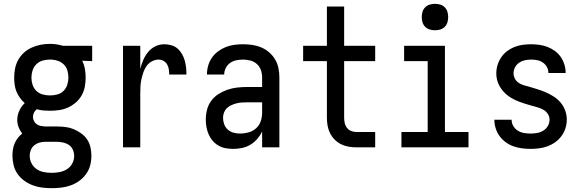

<svg xmlns="http://www.w3.org/2000/svg" viewBox="-20 -769 3040 1002"><path d="M250 213Q225 213 200 210Q175 207 151 198Q127 189 106.5 174Q86 159 71.5 138.5Q57 118 51 93Q45 68 45 43Q45 27 47.5 10.5Q50 -6 56.5 -21Q63 -36 73 -49Q83 -62 96 -72Q84 -87 77 -105.5Q70 -124 70 -143Q70 -167 80.5 -190.5Q91 -214 109 -231Q95 -243 84 -258.5Q73 -274 66 -291Q59 -308 56.5 -327Q54 -346 54 -364Q54 -389 59 -413Q64 -437 76 -458Q88 -479 106 -495Q124 -511 146.5 -521Q169 -531 192.5 -535.5Q216 -540 241 -540Q256 -540 271.5 -538Q287 -536 301 -532L309 -530H461V-450L409 -452Q419 -432 423 -409.5Q427 -387 427 -364Q427 -340 422.5 -316Q418 -292 406 -271Q394 -250 375.5 -234Q357 -218 335 -208Q313 -198 289 -194.5Q265 -191 241 -191Q223 -191 206 -192.5Q189 -194 172 -199Q163 -192 157.5 -181.5Q152 -171 152 -159Q152 -148 157 -138Q162 -128 170.5 -121.5Q179 -115 190 -112.5Q201 -110 212 -109Q212 -109 213 -109Q214 -109 215 -109Q218 -109 220.5 -109Q223 -109 226 -109H274Q297 -109 319.5 -106.5Q342 -104 363 -95.5Q384 -87 403 -73.5Q422 -60 434.5 -41.5Q447 -23 452 -0.5Q457 22 457 45Q457 70 450.5 94.5Q444 119 429 139.5Q414 160 393.5 175Q373 190 349 198.5Q325 207 300 210Q275 213 250 213ZM241 -271Q260 -271 279 -276Q298 -281 311.5 -294.5Q325 -308 331 -326.5Q337 -345 337 -364Q337 -382 332 -400Q327 -418 314.5 -431Q302 -444 285 -450.5Q268 -457 250 -458H241Q240 -458 240 -458Q240 -458 239 -458Q220 -458 201.5 -452.5Q183 -447 169.5 -433.5Q156 -420 150 -401.5Q144 -383 144 -364Q144 -345 150 -326.5Q156 -308 170 -294.5Q184 -281 203 -276Q222 -271 241 -271ZM250 133Q271 133 291.5 129Q312 125 329.5 114Q347 103 357 84.5Q367 66 367 45Q367 28 360 12Q353 -4 339 -13Q325 -22 308 -25.5Q291 -29 274 -29H226Q223 -29 220.5 -29Q218 -29 215 -29Q200 -29 185 -24.5Q170 -20 158.5 -10.5Q147 -1 141 13.5Q135 28 135 43Q135 64 144.5 83Q154 102 171 113.5Q188 125 208.5 129Q229 133 250 133Z M622 0V-530H712V-409Q718 -433 727.5 -455.5Q737 -478 752.5 -497Q768 -516 790 -527Q812 -538 837 -538Q855 -538 873.5 -533Q892 -528 906 -516Q920 -504 929.5 -487.5Q939 -471 944 -453.5Q949 -436 951 -417.5Q953 -399 953 -380H863Q863 -394 861 -407.5Q859 -421 852 -433Q845 -445 833 -451.5Q821 -458 807 -458Q789 -458 772 -448.5Q755 -439 744.5 -424Q734 -409 728 -391Q722 -373 718 -355Q714 -337 713 -318.5Q712 -300 712 -281V0Z M1197 8Q1177 8 1157.5 4.5Q1138 1 1120.5 -9Q1103 -19 1090 -34Q1077 -49 1069 -67.5Q1061 -86 1057.5 -105.5Q1054 -125 1054 -145Q1054 -171 1060.5 -196.5Q1067 -222 1082.5 -243Q1098 -264 1120 -278Q1142 -292 1166.5 -300.5Q1191 -309 1217 -312Q1243 -315 1269 -315H1348V-365Q1348 -385 1341.5 -403.5Q1335 -422 1320.5 -435Q1306 -448 1287 -453Q1268 -458 1249 -458Q1231 -458 1213.5 -454.5Q1196 -451 1181.5 -441Q1167 -431 1158.5 -414.5Q1150 -398 1150 -380Q1150 -380 1150 -380Q1150 -380 1150 -380H1060Q1060 -380 1060 -380.5Q1060 -381 1060 -381Q1060 -404 1066.5 -426.5Q1073 -449 1086 -468Q1099 -487 1118 -501Q1137 -515 1158.5 -523.5Q1180 -532 1202.5 -535Q1225 -538 1249 -538Q1273 -538 1297 -534.5Q1321 -531 1343.5 -521.5Q1366 -512 1384.5 -496Q1403 -480 1415.5 -459Q1428 -438 1433 -414Q1438 -390 1438 -365V0H1348V-83Q1338 -62 1322.5 -44Q1307 -26 1287 -14Q1267 -2 1244 3Q1221 8 1197 8ZM1233 -72Q1255 -72 1277 -78Q1299 -84 1316 -99Q1333 -114 1340.5 -136Q1348 -158 1348 -180V-235H1269Q1255 -235 1241 -234Q1227 -233 1213.5 -229.5Q1200 -226 1187 -220Q1174 -214 1164 -204.5Q1154 -195 1149 -181.5Q1144 -168 1144 -154Q1144 -137 1150 -120.5Q1156 -104 1169 -92.5Q1182 -81 1199 -76.5Q1216 -72 1233 -72Z M1841 0Q1820 0 1799.5 -3.5Q1779 -7 1760.5 -16Q1742 -25 1727 -40Q1712 -55 1702.5 -74Q1693 -93 1689.5 -113.5Q1686 -134 1686 -155V-450H1562V-530H1686V-735H1776V-530H1938V-450H1776V-155Q1776 -141 1779 -127Q1782 -113 1791 -101.5Q1800 -90 1813.5 -85Q1827 -80 1841 -80H1938V0Z M2075 0V-80H2212V-450H2089V-530H2302V-80H2425V0ZM2250 -611Q2236 -611 2222.5 -615Q2209 -619 2199 -629Q2189 -639 2185 -652.5Q2181 -666 2181 -680Q2181 -694 2185 -707.5Q2189 -721 2199 -731Q2209 -741 2222.5 -745Q2236 -749 2250 -749Q2264 -749 2277.5 -745Q2291 -741 2301 -731Q2311 -721 2315 -707.5Q2319 -694 2319 -680Q2319 -666 2315 -652.5Q2311 -639 2301 -629Q2291 -619 2277.5 -615Q2264 -611 2250 -611Z M2749 8Q2726 8 2703.5 5Q2681 2 2659.5 -5.5Q2638 -13 2619.5 -26.5Q2601 -40 2587.5 -58.5Q2574 -77 2567 -99Q2560 -121 2560 -143Q2560 -143 2560 -143Q2560 -143 2560 -144H2650Q2650 -126 2659 -111Q2668 -96 2682.5 -87Q2697 -78 2714 -75Q2731 -72 2749 -72Q2766 -72 2783 -75Q2800 -78 2815 -87Q2830 -96 2839 -111.5Q2848 -127 2848 -144Q2848 -161 2838.5 -175Q2829 -189 2814.5 -197Q2800 -205 2783.5 -209.5Q2767 -214 2751 -218.5Q2735 -223 2719 -228Q2703 -233 2687.5 -239Q2672 -245 2657 -253Q2642 -261 2629 -271Q2616 -281 2605 -294Q2594 -307 2586 -321.5Q2578 -336 2574 -352.5Q2570 -369 2570 -385Q2570 -408 2576.5 -429.5Q2583 -451 2595.5 -469.5Q2608 -488 2625.5 -501.5Q2643 -515 2664 -523.5Q2685 -532 2707 -535Q2729 -538 2751 -538Q2773 -538 2795 -535Q2817 -532 2837.5 -524Q2858 -516 2876 -503Q2894 -490 2906.5 -471.5Q2919 -453 2925.5 -432Q2932 -411 2932 -389Q2932 -389 2932 -388.5Q2932 -388 2932 -388H2842Q2842 -405 2834 -419.5Q2826 -434 2812.5 -443Q2799 -452 2783.5 -455Q2768 -458 2751 -458Q2735 -458 2719 -454.5Q2703 -451 2689.5 -442Q2676 -433 2668 -418Q2660 -403 2660 -386Q2660 -373 2666 -360.5Q2672 -348 2683 -339.5Q2694 -331 2706.5 -326.5Q2719 -322 2733 -319Q2756 -312 2779.5 -305Q2803 -298 2825.5 -288.5Q2848 -279 2868.5 -266Q2889 -253 2905 -234.5Q2921 -216 2929.5 -192.5Q2938 -169 2938 -145Q2938 -122 2931 -100Q2924 -78 2910.5 -59.5Q2897 -41 2878.5 -27.5Q2860 -14 2838.5 -6Q2817 2 2794 5Q2771 8 2749 8Z"/></svg>

Font: iosevka_custom_sans_ss08 Md
Style: Regular
Weight: 500
Designer: Belleve Invis
Foundry: Belleve Invis
Version: Version 10.3.0; ttfautohint (v1.8.3)